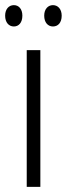

<svg xmlns="http://www.w3.org/2000/svg" viewBox="-36 -778 260 747"><path d="M-16 -717C-16 -691 -2 -675 18 -675C37 -675 51 -690 51 -717C51 -743 37 -758 18 -758C-2 -758 -16 -742 -16 -717ZM136 -717C136 -691 150 -675 170 -675C190 -675 204 -690 204 -717C204 -743 189 -758 170 -758C151 -758 136 -743 136 -717ZM121 -51V-583H68V-51Z"/></svg>

Font: Noto Sans Tamil UI ExtraCondensed Light
Style: Regular
Weight: 300
Width: 2
Designer: Jelle Bosma - Monotype Design Team
Foundry: Monotype Imaging Inc.
Version: Version 2.004